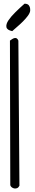

<svg xmlns="http://www.w3.org/2000/svg" viewBox="-20 -1040 193 1066"><path d="M35.2 -814.5Q41 -818.4 47.4 -822.8Q53.7 -827.1 60.5 -828.6Q67.4 -830.1 72.8 -827.1Q78.1 -824.2 82 -814.5L87.9 -8.8Q83 1 75.2 4.4Q67.4 7.8 59.6 6.3Q51.8 4.9 45.4 0Q39.1 -4.9 37.1 -11.7ZM47.9 -867.2Q18.6 -873 15.6 -889.6Q12.7 -906.2 26.9 -927.2Q41 -948.2 65.9 -972.7Q90.8 -997.1 116.2 -1019.5Q133.8 -1019.5 140.6 -1009.8Q147.5 -1000 147.5 -987.3V-979.5Q145.5 -966.8 134.3 -951.7Q123 -936.5 107.9 -921.4Q92.8 -906.2 76.2 -892.1Q59.6 -877.9 47.9 -867.2Z"/></svg>

Font: Shadows Into Light Two
Style: Regular
Weight: 400
Designer: Kimberly Geswein
Foundry: Kimberly Geswein
Version: Version 1.003 2012